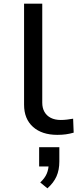

<svg xmlns="http://www.w3.org/2000/svg" viewBox="-20 -725 431 1045"><path d="M292 9Q208 9 159.5 -34.5Q111 -78 111 -155V-705H210V-166Q210 -137 222 -116Q234 -95 256.5 -83.5Q279 -72 311 -72Q326 -72 344 -74Q362 -76 378 -79L381 -3Q360 3 339 6Q318 9 292 9ZM238 300 199 268Q224 245 234.5 220Q245 195 245 166L261 181H193V76H303V154Q303 200 287.5 235Q272 270 238 300Z"/></svg>

Font: Nunito Sans 7pt Expanded
Style: Regular
Weight: 400
Width: 7
Designer: Vernon Adams
Foundry: Vernon Adams
Version: Version 3.101;gftools[0.9.27]